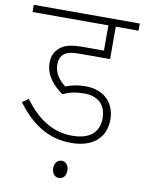

<svg xmlns="http://www.w3.org/2000/svg" viewBox="-89 -684 694 922"><g transform="rotate(10 258.5 -223.0)"><path d="M313 -245C374 -245 420 -214 420 -143C420 -77 379 -35 290 -35C198 -35 121 -82 55 -173L25 -152C91 -63 173 0 291 0C404 0 458 -61 458 -142C458 -227 401 -280 314 -280C274 -280 244 -273 217 -262C191 -281 161 -315 161 -358C161 -378 165 -394 175 -405C190 -422 213 -429 259 -429H406V-587H517V-622H0V-587H370V-464H266C197 -464 168 -451 146 -426C131 -410 123 -389 123 -361C123 -298 167 -253 210 -223C243 -239 276 -245 313 -245ZM228 134C228 161 244 176 262 176C282 176 297 162 297 134C297 109 283 92 263 92C243 92 228 108 228 134Z"/></g></svg>

Font: Noto Sans SemiCondensed ExtraLight
Style: Italic
Weight: 200
Width: 4
Italic angle: -12°
Designer: Monotype Design Team
Foundry: Monotype Imaging Inc.
Version: Version 2.013